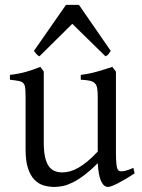

<svg xmlns="http://www.w3.org/2000/svg" viewBox="-20 -738 570 773"><path d="M522 -40Q503.9 -28.3 487.3 -18.3Q470.7 -8.3 456.5 -1Q442.4 6.3 431.6 10.5Q420.9 14.6 415 14.6Q397.9 14.6 387.2 -8.1Q376.5 -30.8 373.5 -81.1Q343.3 -50.8 318.1 -32Q293 -13.2 271.7 -2.9Q250.5 7.3 232.7 11Q214.8 14.6 199.2 14.6Q176.3 14.6 155.3 8.3Q134.3 2 118.2 -14.9Q102.1 -31.7 92.5 -61Q83 -90.3 83 -136.2V-347.2Q83 -370.6 81.5 -383.5Q80.1 -396.5 74 -403.1Q67.9 -409.7 55.2 -412.1Q42.5 -414.6 20 -417V-436.5Q37.6 -438.5 53 -441.4Q68.4 -444.3 82.8 -448.2Q97.2 -452.1 111.8 -457.3Q126.5 -462.4 142.6 -468.8L156.2 -449.7V-163.1Q156.2 -128.9 161.4 -106Q166.5 -83 176 -69.3Q185.5 -55.7 199.5 -49.8Q213.4 -43.9 231 -43.9Q246.6 -43.9 262.9 -48.6Q279.3 -53.2 296.6 -63.2Q314 -73.2 333 -89.1Q352.1 -105 373.5 -127.9V-347.2Q373.5 -369.1 371.3 -382.3Q369.1 -395.5 361.8 -402.8Q354.5 -410.2 341.1 -413.1Q327.6 -416 305.2 -417V-436.5Q340.3 -440.9 372.6 -450.2Q404.8 -459.5 432.1 -468.8L446.8 -449.7V-124Q446.8 -93.8 449 -74.7Q451.2 -55.7 458 -50.8Q463.9 -46.9 478 -49.1Q492.2 -51.3 517.1 -62ZM425.8 -533.2Q419.9 -523.9 416.5 -519.5Q413.1 -515.1 404.8 -511.2L271 -642.1L138.7 -511.2Q134.8 -513.2 132.1 -515.1Q129.4 -517.1 127.2 -519.5Q125 -522 122.6 -525.4Q120.1 -528.8 116.7 -533.2L245.6 -718.3H297.9Z"/></svg>

Font: Akkhara
Style: Regular
Weight: 400
Designer: J. Victor Gaultney
Version: Version 1.00 June 13, 2006, initial release